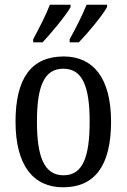

<svg xmlns="http://www.w3.org/2000/svg" viewBox="-20 -786 538 816"><path d="M276 -619V-606H315C355 -647 416 -721 435 -756V-766H348C330 -721 303 -668 276 -619ZM121 -619V-606H161C199 -647 261 -721 280 -756V-766H192C175 -721 147 -668 121 -619ZM248 10C382 10 452 -81 452 -269C452 -456 375 -546 251 -546C115 -546 46 -456 46 -269C46 -81 123 10 248 10ZM250 -41C168 -41 137 -119 137 -269C137 -418 167 -494 249 -494C331 -494 361 -418 361 -269C361 -119 332 -41 250 -41Z"/></svg>

Font: Noto Serif Sinhala Condensed
Style: Regular
Weight: 400
Width: 3
Designer: Jelle Bosma - Monotype Design Team
Foundry: Monotype Imaging Inc.
Version: Version 2.007